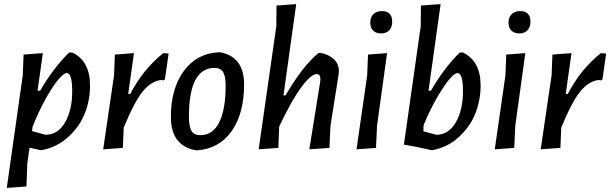

<svg xmlns="http://www.w3.org/2000/svg" viewBox="-20 -724 2975 936"><path d="M189 -465 163 -282H176Q238 -390 317 -468H333Q419 -426 419 -307Q419 -237 394 -172.5Q369 -108 313.5 -57Q258 -6 183 8H178L124 -4L113 75L109 185L13 192L91 -357L95 -458ZM305 -368Q293 -368 268 -340.5Q243 -313 207 -250Q171 -187 139 -107L136 -85L202 -67Q262 -67 297 -127Q332 -187 332 -279Q332 -368 305 -368Z M633 -465 605 -266H615Q678 -387 776 -465L802 -463L784 -337L776 -332L765 -334Q717 -328 676.5 -279Q636 -230 583 -102L579 -3L483 4L536 -357L540 -458Z M1044 -469H1054Q1170 -447 1170 -312Q1170 -171 1109.5 -85Q1049 1 941 9L931 8Q813 -15 813 -155Q813 -291 875.5 -377Q938 -463 1044 -469ZM1026 -393Q901 -393 901 -155Q901 -107 913.5 -86Q926 -65 956 -65Q1018 -65 1049 -128.5Q1080 -192 1080 -305Q1080 -353 1067.5 -373Q1055 -393 1026 -393Z M1544 -466Q1584 -458 1608.5 -434.5Q1633 -411 1632 -376L1631 -363L1591 -110L1586 -3L1488 4L1541 -326L1542 -337Q1542 -363 1524 -363Q1496 -363 1448 -297.5Q1400 -232 1341 -107L1337 -3L1241 4L1327 -596L1328 -697L1424 -704L1362 -259H1372Q1456 -403 1533 -466Z M1841 -670Q1892 -670 1892 -618Q1892 -592 1877.5 -576.5Q1863 -561 1838 -561Q1813 -561 1799 -575Q1785 -589 1785 -614Q1785 -640 1800.5 -655Q1816 -670 1841 -670ZM1867 -465 1818 -111 1813 -3 1718 4 1770 -357 1774 -458Z M2237 -468Q2323 -426 2323 -307Q2323 -237 2298 -172.5Q2273 -108 2218 -57Q2163 -6 2088 8H2083L2010 -8L1949 -19L2031 -596L2032 -697L2128 -704L2069 -282H2081Q2142 -389 2221 -468ZM2210 -368Q2198 -368 2174 -341.5Q2150 -315 2114 -254Q2078 -193 2045 -114L2044 -84L2107 -67Q2167 -67 2202 -127.5Q2237 -188 2237 -279Q2237 -368 2210 -368Z M2515 -670Q2566 -670 2566 -618Q2566 -592 2551.5 -576.5Q2537 -561 2512 -561Q2487 -561 2473 -575Q2459 -589 2459 -614Q2459 -640 2474.5 -655Q2490 -670 2515 -670ZM2541 -465 2492 -111 2487 -3 2392 4 2444 -357 2448 -458Z M2766 -465 2738 -266H2748Q2811 -387 2909 -465L2935 -463L2917 -337L2909 -332L2898 -334Q2850 -328 2809.5 -279Q2769 -230 2716 -102L2712 -3L2616 4L2669 -357L2673 -458Z"/></svg>

Font: Alegreya Sans SC Medium
Style: Italic
Weight: 500
Italic angle: -7°
Designer: Juan Pablo del Peral
Foundry: Huerta Tipografica
Version: Version 2.007